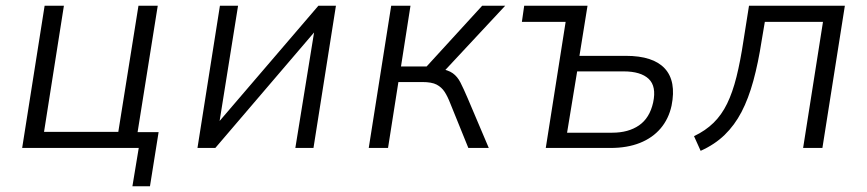

<svg xmlns="http://www.w3.org/2000/svg" viewBox="-20 -514 3011 667"><path d="M440 133 462 0H57L135 -494H202L133 -56H391L461 -494H528L458 -55H531L501 133Z M666 0 744 -494H807L742 -88H738L1086 -494H1147L1069 0H1006L1072 -407H1076L728 0Z M1261 0 1339 -494H1406L1373 -283H1462L1655 -494H1735L1515 -258L1506 -276Q1537 -271 1553 -259.5Q1569 -248 1579.5 -227.5Q1590 -207 1605 -172L1678 0H1607L1545 -153Q1535 -179 1524.5 -195Q1514 -211 1497 -220Q1480 -229 1447 -229H1364L1328 0Z M1876 0 1945 -438H1793L1801 -494H2021L1993 -320H2154Q2249 -320 2289.5 -276Q2330 -232 2313 -147Q2303 -101 2275 -68Q2247 -35 2203 -17.5Q2159 0 2101 0ZM1950 -53H2107Q2163 -53 2200 -78.5Q2237 -104 2249 -158Q2261 -214 2233.5 -240Q2206 -266 2146 -266H1985Z M2414 10 2391 -41Q2431 -60 2459 -87.5Q2487 -115 2506 -154Q2525 -193 2538.5 -247Q2552 -301 2563 -374L2582 -494H2915L2837 0H2770L2839 -438H2637L2626 -373Q2614 -295 2597 -233Q2580 -171 2556 -125Q2532 -79 2497.5 -45.5Q2463 -12 2414 10Z"/></svg>

Font: Nunito Sans 7pt SemiCondensed Light
Style: Italic
Weight: 300
Width: 4
Italic angle: -9°
Designer: Vernon Adams
Foundry: Vernon Adams
Version: Version 3.101;gftools[0.9.27]